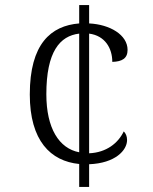

<svg xmlns="http://www.w3.org/2000/svg" viewBox="-20 -734 599 754"><path d="M291 -90V0H330V-89C433 -93 479 -144 479 -184C479 -199 474 -210 466 -218C444 -172 398 -135 330 -132V-602C392 -594 421 -545 421 -491C460 -492 481 -505 481 -538C481 -597 412 -638 330 -642V-714H291V-642C180 -633 97 -562 97 -363C97 -181 179 -101 291 -90ZM291 -602V-136C212 -151 162 -230 162 -364C162 -531 215 -593 291 -602Z"/></svg>

Font: Noto Serif Ethiopic Light
Style: Regular
Weight: 300
Designer: Monotype Design Team
Foundry: Monotype Imaging Inc.
Version: Version 2.102